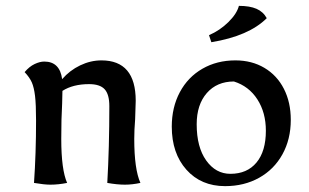

<svg xmlns="http://www.w3.org/2000/svg" viewBox="-20 -624 1054 655"><path d="M96 0Q103 -100 103 -213Q103 -268 99.5 -297Q96 -326 88.5 -343Q81 -360 64 -378Q80 -397 98 -405.5Q116 -414 131 -414Q184 -414 192 -354Q218 -384 253.5 -401Q289 -418 326 -418Q443 -418 443 -280L441 -217Q438 -180 438 -150Q438 -47 459 0Q431 6 406 6Q380 6 346 0Q353 -121 353 -262Q353 -302 337 -319.5Q321 -337 284 -337Q229 -337 193 -314L192 -271Q189 -220 189 -150Q189 -45 209 0Q179 6 152 6Q131 6 96 0Z M566 -192Q566 -258 593.5 -309.5Q621 -361 670.5 -389.5Q720 -418 783 -418Q839 -418 882 -392.5Q925 -367 948.5 -321Q972 -275 972 -215Q972 -149 943.5 -97.5Q915 -46 864 -17.5Q813 11 748 11Q666 11 616 -45Q566 -101 566 -192ZM887 -178Q887 -240 858 -285Q829 -330 778 -346Q720 -346 685.5 -306.5Q651 -267 651 -200Q651 -122 683.5 -76.5Q716 -31 766 -31Q823 -31 855 -69.5Q887 -108 887 -178ZM693 -504Q730 -520 759 -548.5Q788 -577 795 -604Q832 -604 855 -594Q878 -584 890 -562Q829 -501 701 -480Z"/></svg>

Font: Mirza
Style: Regular
Weight: 400
Designer: Arabic design by Kourosh Beigpour, Latin design by Eduardo Tunni, engineering by Lasse Fister
Version: Version 1.0010g